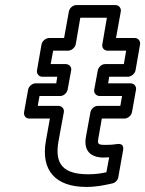

<svg xmlns="http://www.w3.org/2000/svg" viewBox="-20 -703 573 758"><path d="M329 -15C228 -15 195 -56 211 -146L232 -260C235 -275 222 -285 211 -285H129L136 -324H218C233 -324 245 -338 247 -349L261 -425C264 -440 251 -450 240 -450H180L190 -503H249C264 -503 277 -517 279 -528L297 -633H402L384 -528C381 -513 393 -503 404 -503H478L469 -450H395C380 -450 368 -436 366 -425L352 -349C349 -334 362 -324 373 -324H462L455 -285H366C351 -285 339 -271 337 -260L319 -161C310 -109 337 -81 389 -81C396 -81 406 -82 411 -82L400 -23C378 -18 356 -15 329 -15ZM321 35C361 35 393 28 424 21C434 19 445 9 447 -3L466 -110C471 -139 446 -135 440 -134C429 -132 414 -131 398 -131C365 -131 364 -134 369 -161L382 -235H472C483 -235 498 -245 501 -260L517 -349C519 -360 511 -374 496 -374H407L411 -400H485C496 -400 512 -410 515 -425L533 -528C535 -539 527 -553 512 -553H438L457 -658C459 -669 451 -683 436 -683H281C270 -683 255 -673 252 -658L233 -553H174C163 -553 147 -543 144 -528L126 -425C124 -414 132 -400 147 -400H206L202 -374H120C109 -374 94 -364 91 -349L75 -260C73 -249 80 -235 95 -235H177L161 -146C141 -31 198 35 321 35Z"/></svg>

Font: Asimov
Style: WidOuIt
Weight: 500
Designer: Google
Version: Version 2.000980; 2014